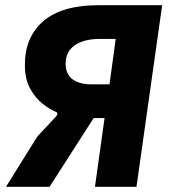

<svg xmlns="http://www.w3.org/2000/svg" viewBox="-20 -720 652 740"><path d="M3 0 124 -194 194 -269Q202 -277 201 -282.5Q200 -288 195 -289Q173 -298 145 -319.5Q117 -341 96.5 -378Q76 -415 76 -468Q75 -576 146.5 -638Q218 -700 360 -700H605L506 0H346L383 -265H341L171 0ZM332 -395H402L426 -570H364Q325 -570 295.5 -559.5Q266 -549 249.5 -528Q233 -507 233 -474Q233 -434 259.5 -414.5Q286 -395 332 -395Z"/></svg>

Font: Finlandica
Style: Italic
Weight: 400
Italic angle: -8°
Designer: Niklas Ekholm, Juho Hiilivirta, Jaakko Suomalainen
Foundry: Helsinki Type Studio
Version: Version 1.064